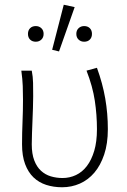

<svg xmlns="http://www.w3.org/2000/svg" viewBox="-20 -778 537 810"><path d="M242 12Q206 12 175 2Q144 -8 121.5 -29.5Q99 -51 86 -85.5Q73 -120 73 -169Q73 -217 75 -263.5Q77 -310 77 -358Q77 -387 76 -415Q75 -443 70 -480H114Q119 -454 119.5 -428.5Q120 -403 120 -372Q120 -348 119 -321.5Q118 -295 117 -268Q116 -241 115 -215.5Q114 -190 114 -169Q114 -129 124.5 -101.5Q135 -74 153 -57.5Q171 -41 194.5 -34Q218 -27 244 -27Q274 -27 300.5 -39.5Q327 -52 346.5 -77.5Q366 -103 377.5 -141.5Q389 -180 389 -233Q389 -293 380 -353Q371 -413 345 -480L389 -492Q413 -426 424 -362.5Q435 -299 435 -233Q435 -172 419.5 -126Q404 -80 378 -49.5Q352 -19 317 -3.5Q282 12 242 12ZM200 -568 249 -758 295 -748 229 -561ZM131 -602Q116 -602 107 -611Q98 -620 98 -635Q98 -650 107 -659Q116 -668 131 -668Q145 -668 154.5 -659Q164 -650 164 -635Q164 -620 154.5 -611Q145 -602 131 -602ZM335 -602Q321 -602 311.5 -611Q302 -620 302 -635Q302 -650 311.5 -659Q321 -668 335 -668Q350 -668 359 -659Q368 -650 368 -635Q368 -620 359 -611Q350 -602 335 -602Z"/></svg>

Font: hySource Sans Pro Light
Style: Regular
Weight: 300
Designer: Paul D. Hunt
Foundry: Adobe Systems Incorporated
Version: Version 2.021;PS 2.000;hotconv 1.0.86;makeotf.lib2.5.63406